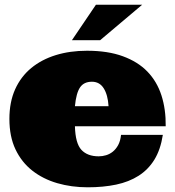

<svg xmlns="http://www.w3.org/2000/svg" viewBox="-20 -776 746 817"><path d="M298.8 -238.8Q300.8 -166 326.4 -138.4Q352.1 -110.8 399.9 -110.8Q416 -110.8 431.4 -115.5Q446.8 -120.1 460 -130.6Q473.1 -141.1 482.7 -158.4Q492.2 -175.8 495.1 -202.1H672.9Q663.1 -139.2 637 -96.7Q610.8 -54.2 569.8 -28.1Q528.8 -2 474.4 9.5Q419.9 21 353 21Q284.2 21 223.6 3.4Q163.1 -14.2 117.4 -50Q71.8 -85.9 45.9 -140.4Q20 -194.8 20 -270Q20 -341.8 44.4 -396Q68.8 -450.2 113 -486.6Q157.2 -522.9 217.5 -541.5Q277.8 -560.1 350.1 -560.1Q439 -560.1 502.9 -536.6Q566.9 -513.2 607.4 -471.2Q647.9 -429.2 667 -370.1Q686 -311 685.1 -238.8ZM371.1 -428.2Q336.9 -428.2 320.6 -404.1Q304.2 -379.9 298.8 -324.2H441.9Q439 -372.1 421.4 -400.1Q403.8 -428.2 371.1 -428.2ZM585 -755.9 406.2 -605H286.1L388.2 -755.9Z"/></svg>

Font: Ultra
Style: Regular
Weight: 400
Designer: Astigmatic (AOETI)
Foundry: Astigmatic (AOETI)
Version: Version 1.000